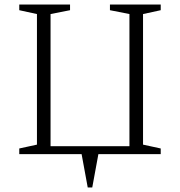

<svg xmlns="http://www.w3.org/2000/svg" viewBox="-20 -680 794 847"><path d="M340 0H65V-25L143 -42V-618L65 -635V-660H289V-635L203 -618V-35H551V-618L465 -635V-660H689V-635L611 -618V-42L689 -25V0H414L387 147H367Z"/></svg>

Font: Spectral SC ExtraLight
Style: Regular
Weight: 275
Designer: Jean-Baptiste Levee
Foundry: Production Type
Version: Version 2.001